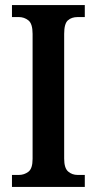

<svg xmlns="http://www.w3.org/2000/svg" viewBox="-20 -734 379 754"><path d="M27 0V-47H54Q75 -47 91.5 -59.5Q108 -72 108 -110V-601Q108 -641 91.5 -654Q75 -667 54 -667H27V-714H313V-667H285Q261 -667 246.5 -654Q232 -641 232 -601V-111Q232 -74 247.5 -60.5Q263 -47 285 -47H313V0Z"/></svg>

Font: Noto Serif Hebrew Condensed SemiBold
Style: Regular
Weight: 600
Width: 3
Designer: Monotype Design Team
Foundry: Monotype Imaging Inc.
Version: Version 2.004; ttfautohint (v1.8.4.7-5d5b)